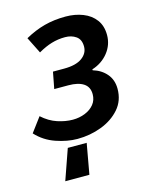

<svg xmlns="http://www.w3.org/2000/svg" viewBox="-113 -573 648 815"><g transform="rotate(-15 210.5 -165.5)"><path d="M72 172 119 38H202L178 172ZM169 12Q125 12 75.5 -5Q26 -22 -9 -60L38 -123Q69 -95 104 -83.5Q139 -72 171 -72Q200 -72 225 -82Q250 -92 265 -110.5Q280 -129 280 -155Q280 -187 256.5 -202.5Q233 -218 190 -218H128L142 -291H191Q243 -291 270 -310.5Q297 -330 297 -360Q297 -391 277 -405Q257 -419 229 -419Q198 -419 169.5 -410.5Q141 -402 110 -384L74 -456Q117 -480 160 -491.5Q203 -503 254 -503Q295 -503 329.5 -489.5Q364 -476 384 -449Q404 -422 404 -382Q404 -339 377 -305Q350 -271 306 -257V-253Q343 -242 365.5 -215.5Q388 -189 388 -150Q388 -98 356.5 -62Q325 -26 275 -7Q225 12 169 12Z"/></g></svg>

Font: Source Sans 3 SemiBold
Style: Italic
Weight: 600
Italic angle: -11°
Designer: Paul D. Hunt
Foundry: Adobe
Version: Version 3.046;hotconv 1.0.118;makeotfexe 2.5.65603